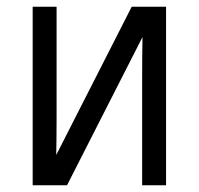

<svg xmlns="http://www.w3.org/2000/svg" viewBox="-20 -550 590 570"><path d="M77 0V-530H148V-318Q148 -261 148 -204Q148 -147 147 -90L371 -530H473V0H402V-212Q402 -269 402 -326Q402 -383 403 -440L179 0Z"/></svg>

Font: Lode
Style: Regular
Weight: 400
Monospace: yes
Designer: Belleve Invis
Foundry: Belleve Invis
Version: Version 29.2.0; ttfautohint (v1.8.3)